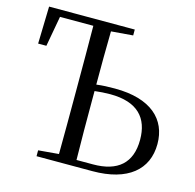

<svg xmlns="http://www.w3.org/2000/svg" viewBox="-106 -837 959 946"><g transform="rotate(15 373.5 -364.0)"><path d="M161 0H446C626 0 721 -81 721 -212C721 -337 633 -422 448 -422C415 -422 385 -421 354 -417C354 -505 354 -598 356 -689L467 -698V-728H30L25 -538H67L95 -693H265C266 -593 266 -493 266 -391V-337C266 -237 266 -137 265 -39L161 -30ZM354 -384C380 -387 406 -389 433 -389C574 -389 633 -320 633 -210C633 -91 566 -33 440 -33H356C354 -133 354 -234 354 -337Z"/></g></svg>

Font: Noto Serif CJK TC
Style: Regular
Weight: 400
Designer: Ryoko NISHIZUKA 西塚涼子 (kana & ideographs); Frank Grießhammer (Latin, Greek & Cyrillic); Wenlong ZHANG 张文龙 (bopomofo); San
Foundry: Adobe
Version: Version 2.001;hotconv 1.1.0;makeotfexe 2.6.0